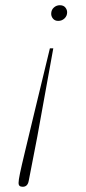

<svg xmlns="http://www.w3.org/2000/svg" viewBox="-20 -503 330 735"><path d="M184 -318 138 -64Q122 27 110 86Q98 145 90 189Q86 212 67 212Q51 212 51 198Q51 187 56.5 160.5Q62 134 75.5 78Q89 22 112 -74Q135 -170 171 -318ZM237 -456Q237 -442 227 -432.5Q217 -423 203 -423Q190 -423 183 -431.5Q176 -440 176 -450Q176 -465 186 -474Q196 -483 209 -483Q223 -483 230 -474.5Q237 -466 237 -456Z"/></svg>

Font: Source Serif Pro ExtraLight
Style: Italic
Weight: 200
Italic angle: -12°
Designer: Frank Grießhammer
Foundry: Adobe Systems Incorporated
Version: Version 3.001;hotconv 1.0.111;makeotfexe 2.5.65597